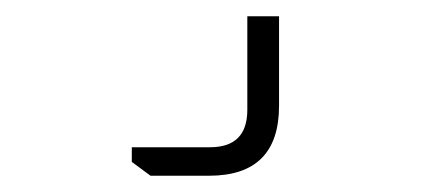

<svg xmlns="http://www.w3.org/2000/svg" viewBox="-20 -40 540 236"><path d="M142 141H238Q284 141 284 95V-20H323V90Q323 176 237 176H165L142 159Z"/></svg>

Font: Oxanium ExtraLight ExtraLight
Style: Regular
Weight: 250
Version: Version 2.000